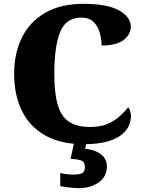

<svg xmlns="http://www.w3.org/2000/svg" viewBox="-20 -744 748 1004"><path d="M418 10Q297 10 216 -36Q135 -82 94.5 -164.5Q54 -247 54 -358Q54 -466 95 -548.5Q136 -631 217 -677.5Q298 -724 417 -724Q541 -724 602.5 -689.5Q664 -655 664 -605Q664 -564 626.5 -535Q589 -506 511 -506Q511 -540 501.5 -573.5Q492 -607 469 -629.5Q446 -652 406 -652Q324 -652 294 -575.5Q264 -499 264 -358Q264 -257 282 -195.5Q300 -134 341.5 -107Q383 -80 452 -80Q506 -80 543.5 -96.5Q581 -113 607 -137Q633 -161 650 -183Q657 -176 661 -162Q665 -148 665 -137Q665 -114 654.5 -88.5Q644 -63 617 -40.5Q590 -18 541.5 -4Q493 10 418 10ZM390 240Q380 240 362 238.5Q344 237 325.5 234.5Q307 232 295 229V161Q333 169 363 169Q392 169 408 162Q424 155 424 130Q424 101 402.5 94.5Q381 88 349 86L370 -9H435L425 34Q474 38 506.5 62Q539 86 539 126Q539 179 496.5 209.5Q454 240 390 240Z"/></svg>

Font: Noto Serif Black
Style: Regular
Weight: 900
Designer: Monotype Design Team
Foundry: Monotype Imaging Inc.
Version: Version 2.014; ttfautohint (v1.8.4.7-5d5b)